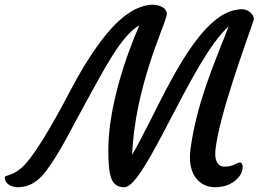

<svg xmlns="http://www.w3.org/2000/svg" viewBox="-126 -779 1083 804"><path d="M-50.8 4.9C10.7 4.9 47.9 -37.6 67.4 -63.5C126.5 -141.6 171.4 -238.3 241.2 -364.3C303.2 -475.6 380.9 -630.9 457.5 -672.9C401.9 -545.4 327.6 -331.5 327.6 -150.9C327.6 -35.2 340.8 4.9 395 4.9C481.9 4.9 676.8 -531.7 831.5 -668.5C778.3 -529.8 696.8 -349.6 671.4 -152.3C658.2 -50.3 707.5 4.9 774.9 4.9C839.4 4.9 870.1 -29.8 881.8 -48.8C893.1 -69.3 894 -98.6 877.9 -98.6C865.7 -98.6 852.1 -81.1 814 -81.1C786.1 -81.1 772 -106.4 775.9 -148.4C790.5 -295.9 908.7 -611.8 935.5 -692.4C943.4 -716.3 913.1 -740.2 889.6 -740.2C858.4 -740.2 826.2 -730.5 793.9 -708.5C643.6 -605 530.3 -308.1 427.2 -130.4C439 -407.7 554.7 -649.9 569.8 -708C583 -744.1 542.5 -759.3 511.2 -759.3C488.8 -759.3 447.3 -748 416.5 -726.1C330.6 -673.8 235.8 -528.3 171.4 -404.8C87.4 -244.1 7.8 -110.4 -39.6 -73.2C-58.1 -58.6 -69.3 -51.3 -101.6 -41.5C-113.8 -37.6 -102.5 4.9 -50.8 4.9Z"/></svg>

Font: Courgette
Style: Regular
Weight: 400
Designer: Karolina Lach
Foundry: Karolina Lach
Version: Version 1.002